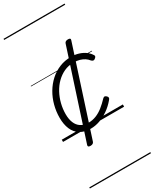

<svg xmlns="http://www.w3.org/2000/svg" viewBox="-328 -1005 1208 1500"><g transform="rotate(-30 276.0 -255.0)"><path d="M241 19Q185 19 146.5 -5Q108 -29 89.5 -73Q71 -117 71 -176Q71 -233 85.5 -287.5Q100 -342 127.5 -388.5Q155 -435 193.5 -470Q232 -505 280.5 -525Q329 -545 386 -545Q423 -545 454.5 -535Q486 -525 509.5 -508Q533 -491 547 -469Q554 -461 552 -453.5Q550 -446 539 -438Q531 -431 523 -432.5Q515 -434 507 -442Q494 -459 476.5 -470.5Q459 -482 435.5 -489Q412 -496 379 -496Q333 -496 294.5 -478Q256 -460 224.5 -429Q193 -398 171 -357Q149 -316 137.5 -270Q126 -224 126 -177Q126 -132 139.5 -99Q153 -66 180 -48.5Q207 -31 248 -30Q284 -30 317 -43Q350 -56 381 -80.5Q412 -105 443 -138Q452 -147 460.5 -145Q469 -143 475 -136Q482 -130 483 -122Q484 -114 476 -105Q442 -64 402 -36.5Q362 -9 321.5 5Q281 19 241 19ZM171 134Q145 134 151 115L402 -656Q408 -675 434 -675Q460 -675 453 -656L203 115Q197 134 171 134ZM0 410H551V420H0ZM0 -20H551V0H0ZM0 -505H551V-500H0ZM0 -930H551V-920H0Z"/></g></svg>

Font: Playwrite DE LA Guides
Style: Regular
Weight: 400
Designer: Veronika Burian, José Scaglione
Foundry: TypeTogether
Version: Version 1.003